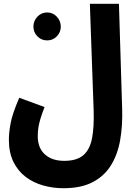

<svg xmlns="http://www.w3.org/2000/svg" viewBox="-20 -767 724 1017"><path d="M27 -27Q27 -65 36.5 -115.5Q46 -166 82 -249L216 -200Q202 -164 194.5 -139Q187 -114 183.5 -92.5Q180 -71 180 -46Q180 17 218 51Q256 85 320 85Q387 85 421.5 55Q456 25 467.5 -34.5Q479 -94 476 -184L456 -747H610L627 -192Q630 -102 616.5 -25Q603 52 567.5 109Q532 166 470.5 198Q409 230 316 230Q261 230 209 215.5Q157 201 116 170Q75 139 51 90Q27 41 27 -27ZM230 -553Q199 -553 178 -574.5Q157 -596 157 -626Q157 -656 178 -678.5Q199 -701 230 -701Q260 -701 281 -678.5Q302 -656 302 -626Q302 -596 281 -574.5Q260 -553 230 -553Z"/></svg>

Font: Noto Sans Arabic UI Cn XBd
Style: Regular
Weight: 800
Width: 3
Designer: Monotype Design Team, Nadine Chahine and Nizar Qandah
Foundry: Monotype Imaging Inc.
Version: Version 2.010; ttfautohint (v1.8.4.7-5d5b)